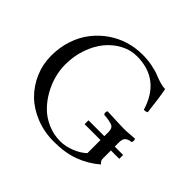

<svg xmlns="http://www.w3.org/2000/svg" viewBox="-160 -839 1031 1031"><g transform="rotate(45 355.0 -324.0)"><path d="M374 -658.2Q415.5 -658.2 450.9 -651.1Q486.3 -644 506.3 -635.5Q526.4 -627 549.3 -619.9Q572.3 -612.8 591.8 -612.8Q602.1 -563 613.8 -459Q606 -453.1 589.8 -453.1Q536.1 -630.9 359.9 -630.9Q312.5 -630.9 268.6 -607.7Q224.6 -584.5 191.7 -544.7Q158.7 -504.9 138.9 -448Q119.1 -391.1 119.1 -327.1Q119.1 -286.6 130.1 -244.1Q141.1 -201.7 164.1 -160.6Q187 -119.6 218.8 -87.6Q250.5 -55.7 295.7 -35.9Q340.8 -16.1 392.1 -16.1Q431.6 -16.1 472.7 -32.7Q513.7 -49.3 540 -74.2V-173.8H419.4V-203.1H540V-235.8Q540 -263.7 522.5 -272Q504.9 -280.3 458 -284.2Q453.6 -288.6 453.6 -297.1Q453.6 -305.7 458 -310.1Q479.5 -309.6 520.3 -307.4Q561 -305.2 582 -305.2Q604.5 -305.2 629.4 -307.4Q654.3 -309.6 665 -310.1Q669.4 -305.7 669.4 -297.1Q669.4 -288.6 665 -284.2Q641.6 -281.7 630.4 -271.2Q619.1 -260.7 619.1 -235.8V-203.1H682.6V-173.8H619.1V-110.8Q619.1 -95.2 634.8 -83Q581.1 -37.1 517.6 -13.7Q454.1 9.8 369.1 9.8Q295.4 9.8 231.9 -15.6Q168.5 -41 125 -84Q81.5 -127 56.9 -184.8Q32.2 -242.7 32.2 -307.1Q32.2 -371.6 51.3 -428Q70.3 -484.4 103.3 -526.1Q136.2 -567.9 179.4 -597.9Q222.7 -627.9 272.5 -643.1Q322.3 -658.2 374 -658.2Z"/></g></svg>

Font: Linux Libertine Display G
Style: Regular
Weight: 400
Designer: Philipp H. Poll
Foundry: Philipp H. Poll
Version: Version 5.0.9